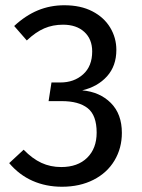

<svg xmlns="http://www.w3.org/2000/svg" viewBox="-20 -699 539 731"><path d="M225 -679Q287 -679 331.5 -656Q376 -633 399.5 -594Q423 -555 423 -509Q423 -448 387.5 -408.5Q352 -369 293 -355Q360 -349 402 -307Q444 -265 444 -193Q444 -135 416 -88Q388 -41 336 -14.5Q284 12 216 12Q155 12 104 -10.5Q53 -33 15 -78L70 -129Q103 -95 137.5 -79Q172 -63 213 -63Q276 -63 312 -98.5Q348 -134 348 -194Q348 -260 314 -287Q280 -314 215 -314H165L176 -385H210Q262 -385 296.5 -416Q331 -447 331 -503Q331 -550 301 -577.5Q271 -605 220 -605Q181 -605 148.5 -591Q116 -577 82 -545L34 -600Q77 -640 124 -659.5Q171 -679 225 -679Z"/></svg>

Font: Firava
Style: Regular
Weight: 400
Designer: Carrois Corporate & Edenspiekermann AG
Foundry: Greg Finn Gibson
Version: Version 5.000